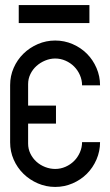

<svg xmlns="http://www.w3.org/2000/svg" viewBox="-20 -738 435 758"><path d="M201 -321V-250H91V-171Q91 -150 100 -131.5Q109 -113 124 -99.5Q139 -86 158.5 -78.5Q178 -71 198 -71Q219 -71 238.5 -79.5Q258 -88 272.5 -102.5Q287 -117 295.5 -136.5Q304 -156 304 -177H375Q375 -141 361 -108.5Q347 -76 323 -52Q299 -28 266.5 -14Q234 0 198 0Q162 0 129.5 -14Q97 -28 72.5 -52Q48 -76 34 -108Q20 -140 20 -176V-402Q20 -438 34 -470Q48 -502 72.5 -526Q97 -550 129.5 -564Q162 -578 198 -578Q234 -578 266.5 -564Q299 -550 323 -526Q347 -502 361 -469.5Q375 -437 375 -401H304Q304 -422 295.5 -441.5Q287 -461 272.5 -475.5Q258 -490 238.5 -498.5Q219 -507 198 -507Q178 -507 158.5 -499Q139 -491 124 -477.5Q109 -464 100 -445.5Q91 -427 91 -406V-321ZM333 -718V-647H54V-718H333Z"/></svg>

Font: Googee
Style: Regular
Weight: 400
Designer: Peter Wiegel
Foundry: CATFonts Peter Wiegel
Version: 1.000